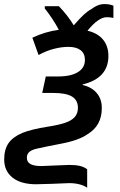

<svg xmlns="http://www.w3.org/2000/svg" viewBox="-68 -689 575 922"><path d="M263.7 190.4Q241.7 190.9 179.7 193.8Q117.2 195.8 105.5 195.8Q32.7 195.8 -7.6 164.1Q-47.9 132.3 -47.9 76.7Q-47.9 28.3 -26.9 -1.7Q-5.9 -31.7 39.6 -50.8Q82.5 -68.4 164.1 -81.1Q214.4 -88.9 245.1 -99.4Q275.9 -109.9 291 -127.2Q306.2 -144.5 306.2 -170.9Q306.2 -208.5 277.3 -225.6Q248.5 -242.7 188 -242.7H134.8L151.9 -321.8H210Q277.8 -321.8 311.5 -346.2Q339.8 -366.2 339.8 -401.9Q339.8 -431.6 319.3 -447.8Q298.8 -463.9 260.7 -463.9Q227.1 -463.9 190.4 -454.3Q153.8 -444.8 117.2 -424.8L87.4 -507.8Q148.9 -537.1 214.4 -545.9Q202.1 -569.8 183.6 -597.9Q165 -626 147 -648.4V-659.2H214.8Q257.3 -615.2 286.1 -567.4Q315.4 -601.1 334 -618.2Q352.5 -635.3 369.6 -644.5Q401.4 -669.4 433.1 -669.4Q459.5 -669.4 476.6 -661.6V-603Q460 -606.4 444.8 -606.4Q404.8 -606.4 352.1 -541.5Q400.9 -530.3 426.8 -498.8Q452.6 -467.3 452.6 -420.4Q452.6 -313.5 329.1 -283.7V-280.8Q373 -270.5 397 -241.7Q420.9 -212.9 420.9 -170.4Q420.9 -127.9 404.1 -96.9Q387.2 -65.9 353 -44.9Q310.1 -14.6 223.1 1.5Q151.9 15.1 113.3 23.9Q86.4 29.3 73.7 39.8Q61 50.3 61 67.9Q61 89.8 78.6 99.1Q96.2 108.4 130.9 108.4Q142.1 108.4 200.7 105.5L264.6 103Q295.9 103 316.2 107.9Q336.4 112.8 350.6 124V212.4Q336.4 202.1 314 196.3Q291.5 190.4 263.7 190.4Z"/></svg>

Font: Viking Open Sans Light
Style: Bold Italic
Weight: 600
Italic angle: -12°
Foundry: Ascender Corporation
Version: Version 2.000